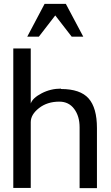

<svg xmlns="http://www.w3.org/2000/svg" viewBox="-20 -972 573 994"><path d="M295.9 -513.2V-511.2Q395.5 -511.2 438.7 -462.4Q481.9 -413.6 481.9 -309.1V2H392.1V-313Q392.1 -370.6 364 -408.2Q335.9 -445.8 287.1 -445.8Q224.6 -445.8 181.9 -412.4Q139.2 -378.9 139.2 -339.8V1H48.8V-721.2H139.2V-436Q148.9 -464.8 195.6 -489Q242.2 -513.2 295.9 -513.2ZM411.1 -782.2H351.1L266.1 -892.1L181.2 -782.2H121.1L210.9 -952.1H320.8Z"/></svg>

Font: Perun
Style: Regular
Weight: 400
Version: Version 1.0000